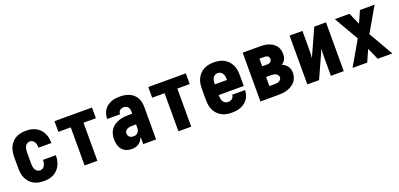

<svg xmlns="http://www.w3.org/2000/svg" viewBox="3 -1222 3993 1923"><g transform="rotate(-20 2000.0 -260.0)"><path d="M247 8Q220 8 193 3Q166 -2 141.5 -15Q117 -28 98.5 -48.5Q80 -69 68.5 -93.5Q57 -118 52.5 -145.5Q48 -173 48 -200V-320Q48 -347 52.5 -374.5Q57 -402 68.5 -426.5Q80 -451 98.5 -471.5Q117 -492 141.5 -505Q166 -518 193 -523Q220 -528 247 -528Q273 -528 299 -523.5Q325 -519 348.5 -507Q372 -495 391 -476.5Q410 -458 422 -435Q434 -412 440 -386Q446 -360 446 -334V-325H309V-329Q309 -344 306 -358.5Q303 -373 295.5 -386Q288 -399 275 -406.5Q262 -414 247 -414Q231 -414 217.5 -405Q204 -396 197 -382Q190 -368 187.5 -352Q185 -336 185 -320V-200Q185 -184 187.5 -168Q190 -152 197 -138Q204 -124 217.5 -115Q231 -106 247 -106Q262 -106 275 -113.5Q288 -121 295.5 -134Q303 -147 306 -161.5Q309 -176 309 -191V-195H446V-186Q446 -160 440 -134Q434 -108 422 -85Q410 -62 391 -43.5Q372 -25 348.5 -13Q325 -1 299 3.5Q273 8 247 8Z M682 0V-406H550V-520H950V-406H818V0Z M1185 8Q1156 8 1128 -2.5Q1100 -13 1081.5 -35.5Q1063 -58 1055.5 -87Q1048 -116 1048 -145Q1048 -172 1054.5 -198.5Q1061 -225 1076.5 -247Q1092 -269 1115 -284.5Q1138 -300 1163.5 -309Q1189 -318 1215.5 -321Q1242 -324 1269 -324H1307V-347Q1307 -360 1304 -372.5Q1301 -385 1293.5 -394.5Q1286 -404 1274 -409Q1262 -414 1249 -414Q1238 -414 1227 -411Q1216 -408 1207.5 -401Q1199 -394 1195 -383.5Q1191 -373 1191 -362V-360H1054V-366Q1054 -389 1061 -412.5Q1068 -436 1081 -455.5Q1094 -475 1113.5 -489.5Q1133 -504 1155.5 -513Q1178 -522 1201.5 -525Q1225 -528 1249 -528Q1274 -528 1299 -524Q1324 -520 1347.5 -510Q1371 -500 1390 -483Q1409 -466 1421.5 -444Q1434 -422 1439 -397Q1444 -372 1444 -347V0H1307V-78Q1300 -60 1288.5 -43Q1277 -26 1261 -14.5Q1245 -3 1225 2.5Q1205 8 1185 8ZM1246 -106Q1259 -106 1272 -111.5Q1285 -117 1293 -128Q1301 -139 1304 -152.5Q1307 -166 1307 -180V-210H1269Q1260 -210 1250.5 -209.5Q1241 -209 1232 -207Q1223 -205 1214.5 -201Q1206 -197 1199 -191Q1192 -185 1188.5 -176Q1185 -167 1185 -158Q1185 -147 1189.5 -136Q1194 -125 1203 -118Q1212 -111 1223 -108.5Q1234 -106 1246 -106Z M1682 0V-406H1550V-520H1950V-406H1818V0Z M2249 8Q2222 8 2194.5 3Q2167 -2 2143 -15Q2119 -28 2100 -48Q2081 -68 2069 -93Q2057 -118 2052.5 -145.5Q2048 -173 2048 -200V-320Q2048 -348 2052.5 -375Q2057 -402 2069 -427Q2081 -452 2100 -472Q2119 -492 2143.5 -505Q2168 -518 2195 -523Q2222 -528 2250 -528Q2278 -528 2305 -523Q2332 -518 2356.5 -505Q2381 -492 2400 -472Q2419 -452 2431 -427Q2443 -402 2447.5 -375Q2452 -348 2452 -320V-203H2185V-200Q2185 -184 2187.5 -168Q2190 -152 2197.5 -137.5Q2205 -123 2219 -114.5Q2233 -106 2249 -106Q2261 -106 2273 -109Q2285 -112 2294 -119Q2303 -126 2308 -137Q2313 -148 2313 -160H2450V-159Q2450 -135 2443 -111Q2436 -87 2422 -67Q2408 -47 2388.5 -32Q2369 -17 2346 -8Q2323 1 2298.5 4.5Q2274 8 2249 8ZM2185 -317H2315V-320Q2315 -336 2312.5 -352Q2310 -368 2302.5 -382.5Q2295 -397 2280.5 -405.5Q2266 -414 2250 -414Q2234 -414 2219.5 -405.5Q2205 -397 2197.5 -382.5Q2190 -368 2187.5 -352Q2185 -336 2185 -320Z M2556 0V-520H2745Q2768 -520 2790.5 -517Q2813 -514 2834.5 -506.5Q2856 -499 2875 -486Q2894 -473 2907.5 -454.5Q2921 -436 2927 -414Q2933 -392 2933 -369Q2933 -355 2930.5 -340.5Q2928 -326 2921.5 -313.5Q2915 -301 2905 -290.5Q2895 -280 2883 -272Q2900 -265 2915 -254Q2930 -243 2940.5 -228Q2951 -213 2955.5 -195Q2960 -177 2960 -159Q2960 -134 2952 -109.5Q2944 -85 2928 -66Q2912 -47 2890 -34Q2868 -21 2844 -13Q2820 -5 2795 -2.5Q2770 0 2745 0ZM2693 -325H2745Q2754 -325 2763.5 -327Q2773 -329 2780.5 -334.5Q2788 -340 2792 -348.5Q2796 -357 2796 -367Q2796 -376 2792 -384.5Q2788 -393 2780 -398Q2772 -403 2763 -404.5Q2754 -406 2745 -406H2693ZM2693 -114H2745Q2758 -114 2770.5 -115.5Q2783 -117 2795 -122.5Q2807 -128 2815 -138.5Q2823 -149 2823 -161Q2823 -174 2815 -185Q2807 -196 2795.5 -201.5Q2784 -207 2771 -209Q2758 -211 2745 -211H2693Z M3056 0V-520H3193V-312Q3193 -291 3192 -270.5Q3191 -250 3188 -230L3319 -520H3444V0H3307V-208Q3307 -229 3308 -249.5Q3309 -270 3312 -290L3181 0Z M3538 0 3688 -260 3538 -520H3694L3750 -394L3806 -520H3962L3812 -260L3962 0H3806L3750 -126L3694 0Z"/></g></svg>

Font: Iosevka Heavy
Style: Regular
Weight: 900
Monospace: yes
Designer: Belleve Invis
Foundry: Belleve Invis
Version: Version 32.5.0; ttfautohint (v1.8.4)